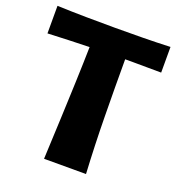

<svg xmlns="http://www.w3.org/2000/svg" viewBox="-133 -840 883 955"><g transform="rotate(20 308.0 -362.0)"><path d="M606.9 -595.2Q570.8 -595.2 533.9 -595.7Q497.1 -596.2 459 -596.2H416Q416 -445.8 418 -294.9Q419.9 -144 428.2 6.8H206.1Q210.9 -103.5 215.8 -211.9Q217.8 -257.8 219.7 -308.1Q221.7 -358.4 223.6 -408.2Q225.6 -458 226.8 -505.1Q228 -552.2 229 -592.8Q172.9 -591.3 118.4 -589.4Q64 -587.4 8.8 -585V-731Q85.9 -728 161.9 -727.1Q237.8 -726.1 314.9 -726.1Q389.2 -726.1 461.9 -727.1Q534.7 -728 606.9 -731Z"/></g></svg>

Font: Galindo
Style: Regular
Weight: 400
Version: Version 1.000